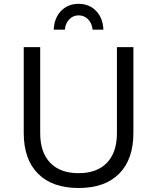

<svg xmlns="http://www.w3.org/2000/svg" viewBox="-20 -947 811 991"><path d="M187.5 -259.3Q187.5 -160.6 239 -106.9Q290.5 -53.2 385.7 -53.2Q480.5 -53.2 532 -106.9Q583.5 -160.6 583.5 -259.3V-703.6H668.5V-260.7Q668.5 -124.5 595 -50.5Q521.5 23.4 385.7 23.4Q250 23.4 176.3 -50.5Q102.5 -124.5 102.5 -260.7V-703.6H187.5ZM513.7 -793.9H458Q454.6 -827.1 434.6 -847.4Q414.6 -867.7 385.7 -867.7Q357.4 -867.7 337.6 -847.4Q317.9 -827.1 314.5 -793.9H257.3Q259.8 -854 295.2 -890.6Q330.6 -927.2 385.7 -927.2Q440.9 -927.2 476.1 -890.6Q511.2 -854 513.7 -793.9Z"/></svg>

Font: Metrophobic
Style: Regular
Weight: 400
Designer: Vernon Adams
Foundry: Vernon Adams
Version: Version 3.200; ttfautohint (v1.8.4.7-5d5b);gftools[0.9.23]